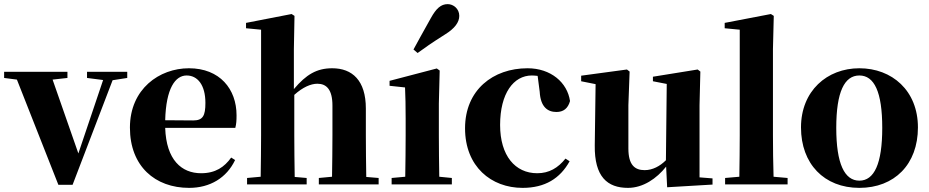

<svg xmlns="http://www.w3.org/2000/svg" viewBox="-30 -894 4506 931"><path d="M587 -546H392V-516L470 -506L350 -150L225 -508L297 -516V-546H-10V-516L52 -508L253 2H322L516 -505L587 -516Z M771 -311C775 -466 820 -528 875 -528C928 -528 966 -482 966 -395C966 -333 954 -310 907 -310ZM1091 -130C1058 -84 1015 -54 945 -54C851 -54 776 -118 771 -274H1111C1116 -293 1117 -310 1117 -335C1117 -462 1036 -563 886 -563C743 -563 600 -463 600 -275C600 -88 722 17 887 17C989 17 1069 -32 1110 -118Z M1746 -36C1745 -94 1744 -179 1744 -238V-368C1744 -504 1678 -563 1581 -563C1506 -563 1455 -533 1395 -462V-656L1398 -817L1384 -826L1163 -783V-757L1236 -750V-238C1236 -182 1235 -96 1234 -37L1168 -31V0H1457V-31L1399 -36C1398 -95 1397 -182 1397 -238V-434C1438 -471 1477 -488 1509 -488C1553 -488 1582 -460 1582 -382V-238C1582 -180 1581 -95 1580 -37L1516 -31V0H1806V-31Z M2098 -392 2102 -552 2088 -562 1859 -502V-478L1934 -470C1936 -423 1937 -384 1937 -318V-238C1937 -182 1936 -96 1935 -37L1869 -31V0H2161V-31L2100 -37C2099 -95 2098 -182 2098 -238ZM1995 -637C2028 -661 2060 -684 2128 -727C2175 -756 2197 -786 2197 -817C2197 -852 2168 -874 2141 -874C2108 -874 2085 -853 2059 -806C2017 -730 1995 -692 1975 -654Z M2587 -449C2591 -375 2626 -351 2668 -351C2702 -351 2724 -368 2734 -404C2721 -494 2641 -563 2528 -563C2361 -563 2225 -458 2225 -272C2225 -86 2352 17 2504 17C2613 17 2686 -29 2732 -112L2712 -125C2676 -80 2633 -54 2575 -54C2468 -54 2395 -139 2395 -288C2395 -441 2460 -528 2549 -528C2558 -528 2567 -527 2577 -526Z M3362 -34V-384L3366 -547L3353 -557L3136 -522V-500L3203 -487L3199 -117C3170 -88 3134 -69 3096 -69C3048 -69 3017 -94 3017 -174V-384L3023 -547L3010 -557L2788 -527V-500L2858 -486L2854 -189C2852 -37 2915 17 3015 17C3088 17 3154 -28 3200 -86L3205 14L3425 1V-29Z M3721 -37C3719 -102 3718 -173 3718 -238V-656L3722 -817L3708 -826L3484 -783V-757L3557 -750V-238C3557 -174 3556 -102 3555 -37L3486 -31V0H3789V-31Z M4137 17C4307 17 4421 -97 4421 -276C4421 -455 4295 -563 4137 -563C3980 -563 3854 -453 3854 -276C3854 -100 3966 17 4137 17ZM4137 -18C4065 -18 4025 -100 4025 -274C4025 -449 4065 -528 4137 -528C4209 -528 4248 -449 4248 -274C4248 -100 4209 -18 4137 -18Z"/></svg>

Font: Noto Serif KR Black
Style: Regular
Weight: 900
Version: Version 1.001;PS 1.001;hotconv 16.6.54;makeotf.lib2.5.65590